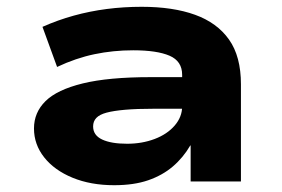

<svg xmlns="http://www.w3.org/2000/svg" viewBox="-20 -534 829 565"><path d="M316 11Q247 11 193.5 -11Q140 -33 110 -71Q80 -109 80 -156Q80 -203 114 -236.5Q148 -270 223.5 -288.5Q299 -307 423 -307H539V-214H433Q382 -214 348 -211Q314 -208 293.5 -202.5Q273 -197 263.5 -187Q254 -177 254 -162Q254 -136 280.5 -123.5Q307 -111 354 -111Q398 -111 435 -125Q472 -139 494 -164.5Q516 -190 516 -221V-314Q516 -354 479 -370Q442 -386 372 -386Q313 -386 258 -374.5Q203 -363 148 -337L105 -455Q150 -475 197 -488Q244 -501 294 -507.5Q344 -514 397 -514Q489 -514 554 -490.5Q619 -467 654 -417.5Q689 -368 689 -286V0H541V-106H540Q519 -70 488.5 -44Q458 -18 416 -3.5Q374 11 316 11Z"/></svg>

Font: Nunito Sans 7pt Expanded ExtraBold
Style: Regular
Weight: 800
Width: 7
Designer: Vernon Adams
Foundry: Vernon Adams
Version: Version 3.101;gftools[0.9.27]